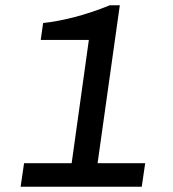

<svg xmlns="http://www.w3.org/2000/svg" viewBox="-20 -706 655 726"><path d="M433 -686H395C300 -647 210 -626 143 -619L134 -555H316L251 -89H71L58 0H516L529 -89H349Z"/></svg>

Font: Chivo
Style: Italic
Weight: 400
Italic angle: -8°
Designer: Hector Gatti
Foundry: Omnibus-Type
Version: Version 1.003;PS 001.003;hotconv 1.0.70;makeotf.lib2.5.58329